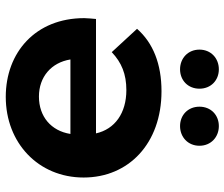

<svg xmlns="http://www.w3.org/2000/svg" viewBox="-78 -712 798 683"><g transform="rotate(90 321.5 -371.0)"><path d="M227 -612C266 -612 296 -640 296 -681C296 -722 266 -750 227 -750C188 -750 157 -722 157 -681C157 -640 188 -612 227 -612ZM429 -612C468 -612 499 -640 499 -681C499 -722 468 -750 429 -750C390 -750 360 -722 360 -681C360 -640 390 -612 429 -612ZM305 -546C208 -546 133 -516 83 -459L166 -369C203 -404 244 -421 301 -421C383 -421 440 -380 455 -313H48C47 -300 45 -283 45 -271C45 -98 167 8 325 8C489 8 612 -108 612 -269C612 -429 491 -546 305 -546ZM324 -110C254 -110 203 -154 192 -222H457C446 -153 395 -110 324 -110Z"/></g></svg>

Font: Talent SemiBold
Style: Bold
Weight: 700
Designer: Mike Powis
Version: Version 1.001;hotconv 1.0.109;makeotfexe 2.5.65596